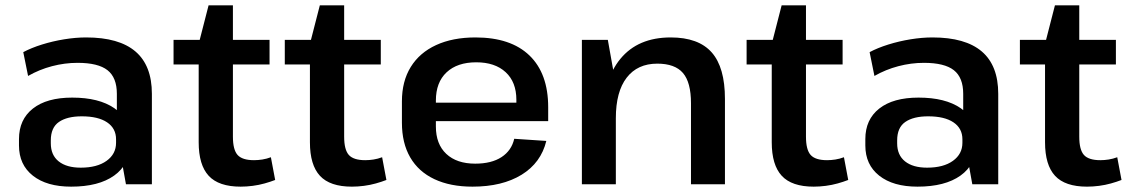

<svg xmlns="http://www.w3.org/2000/svg" viewBox="-20 -689 4227 718"><path d="M417 -188V-338Q417 -399 382 -426.5Q347 -454 270 -454Q222 -454 174.5 -441.5Q127 -429 85 -405L67 -494Q97 -510 137 -522.5Q177 -535 220 -542Q263 -549 302 -549Q425 -549 486.5 -496.5Q548 -444 548 -338V0H451ZM246 9Q155 9 103 -32Q51 -73 51 -145V-169Q51 -242 103 -283Q155 -324 250 -324Q350 -324 407.5 -284.5Q465 -245 465 -173V-148Q465 -74 407 -32.5Q349 9 246 9ZM282 -62Q343 -62 378.5 -87.5Q414 -113 414 -155V-168Q414 -209 380.5 -231.5Q347 -254 286 -254Q231 -254 200.5 -233Q170 -212 170 -164V-153Q170 -109 199.5 -85.5Q229 -62 282 -62Z M880 9Q798 9 760.5 -31.5Q723 -72 723 -157V-525L760 -669H851V-178Q851 -129 868.5 -109.5Q886 -90 930 -90Q945 -90 961 -92.5Q977 -95 993 -101L1009 -16Q991 -9 969.5 -3Q948 3 925 6Q902 9 880 9ZM629 -540H988V-448H629Z M1296 9Q1214 9 1176.5 -31.5Q1139 -72 1139 -157V-525L1176 -669H1267V-178Q1267 -129 1284.5 -109.5Q1302 -90 1346 -90Q1361 -90 1377 -92.5Q1393 -95 1409 -101L1425 -16Q1407 -9 1385.5 -3Q1364 3 1341 6Q1318 9 1296 9ZM1045 -540H1404V-448H1045Z M1747 9Q1664 9 1604.5 -19Q1545 -47 1514 -100.5Q1483 -154 1483 -230V-310Q1483 -385 1516 -438.5Q1549 -492 1611 -520.5Q1673 -549 1758 -549Q1890 -549 1960 -481.5Q2030 -414 2030 -288V-236H1586V-305H1929L1911 -278V-316Q1911 -382 1871 -419Q1831 -456 1761 -456Q1690 -456 1650 -418.5Q1610 -381 1610 -313V-216Q1610 -150 1649 -113.5Q1688 -77 1757 -77Q1818 -77 1855.5 -101.5Q1893 -126 1903 -170L2023 -162Q2003 -80 1930.5 -35.5Q1858 9 1747 9Z M2564 -303Q2564 -381 2534 -416Q2504 -451 2438 -451Q2364 -451 2323.5 -398.5Q2283 -346 2283 -247L2234 -171V-239Q2234 -389 2300 -469Q2366 -549 2488 -549Q2592 -549 2641.5 -493Q2691 -437 2691 -319V0H2564ZM2156 -540H2253L2283 -372V0H2156Z M3023 9Q2941 9 2903.5 -31.5Q2866 -72 2866 -157V-525L2903 -669H2994V-178Q2994 -129 3011.5 -109.5Q3029 -90 3073 -90Q3088 -90 3104 -92.5Q3120 -95 3136 -101L3152 -16Q3134 -9 3112.5 -3Q3091 3 3068 6Q3045 9 3023 9ZM2772 -540H3131V-448H2772Z M3582 -188V-338Q3582 -399 3547 -426.5Q3512 -454 3435 -454Q3387 -454 3339.5 -441.5Q3292 -429 3250 -405L3232 -494Q3262 -510 3302 -522.5Q3342 -535 3385 -542Q3428 -549 3467 -549Q3590 -549 3651.5 -496.5Q3713 -444 3713 -338V0H3616ZM3411 9Q3320 9 3268 -32Q3216 -73 3216 -145V-169Q3216 -242 3268 -283Q3320 -324 3415 -324Q3515 -324 3572.5 -284.5Q3630 -245 3630 -173V-148Q3630 -74 3572 -32.5Q3514 9 3411 9ZM3447 -62Q3508 -62 3543.5 -87.5Q3579 -113 3579 -155V-168Q3579 -209 3545.5 -231.5Q3512 -254 3451 -254Q3396 -254 3365.5 -233Q3335 -212 3335 -164V-153Q3335 -109 3364.5 -85.5Q3394 -62 3447 -62Z M4045 9Q3963 9 3925.5 -31.5Q3888 -72 3888 -157V-525L3925 -669H4016V-178Q4016 -129 4033.5 -109.5Q4051 -90 4095 -90Q4110 -90 4126 -92.5Q4142 -95 4158 -101L4174 -16Q4156 -9 4134.5 -3Q4113 3 4090 6Q4067 9 4045 9ZM3794 -540H4153V-448H3794Z"/></svg>

Font: Pathway Extreme 12pt SemiBold
Style: Regular
Weight: 600
Version: Version 1.001;gftools[0.9.26]